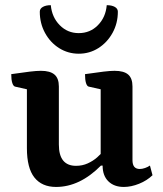

<svg xmlns="http://www.w3.org/2000/svg" viewBox="-20 -728 646 760"><path d="M201.9 12Q145.8 12 116.1 -25.5Q86.5 -63 86.5 -141.7V-385.5L104.6 -370.5L39.9 -385.1Q32.9 -386.6 28.7 -399.4Q24.5 -412.1 24.5 -434.5Q71 -441.4 98 -444.5Q124.9 -447.7 141.9 -447.7Q178.3 -447.7 195.6 -432.9Q213 -418.1 213 -385.6V-155.9Q213 -113.2 230.2 -92.4Q247.4 -71.6 280.9 -71.6Q306.1 -71.6 327.3 -81.3Q348.6 -91 364.8 -105.3Q381.1 -119.7 390.9 -133.3L378.5 -108.2V-385.5L396.6 -370.5L331.4 -385.1Q324.4 -386.6 320.4 -399.4Q316.5 -412.1 316.5 -434.5Q363.1 -441.4 390 -444.5Q416.9 -447.7 433.3 -447.7Q470.3 -447.7 487.4 -432.9Q504.4 -418.1 504.4 -385.6V-94.1Q504.4 -76.2 511.7 -67.6Q519 -59.1 533.3 -59.1Q543 -59.1 554.1 -63Q565.3 -66.9 573.5 -72.7L583.7 -34.4Q561.8 -13.2 530.5 -0.6Q499.2 12 469.9 12Q431.7 12 408.9 -10.3Q386.2 -32.6 386.2 -72.4H379.4Q295.6 12 201.9 12ZM291.8 -515.4Q249.3 -515.4 214.1 -537.5Q178.9 -559.7 158.2 -597.7Q137.5 -635.8 137.5 -681.7Q137.5 -693.9 149.7 -700.7Q161.8 -707.5 181.1 -707.5Q185.5 -659.7 216.5 -628.3Q247.4 -596.9 291.6 -596.9Q336.8 -596.9 367.6 -628.3Q398.5 -659.7 402.5 -707.5Q422.3 -707.5 434.4 -700.7Q446.5 -693.9 446.5 -681.7Q446.5 -635.8 425.4 -597.7Q404.3 -559.7 369.3 -537.5Q334.3 -515.4 291.8 -515.4Z"/></svg>

Font: Pitagon Serif
Style: Regular
Weight: 400
Designer: Travis Tran
Foundry: Pitagon
Version: Version 1.000;gftools[0.9.26]